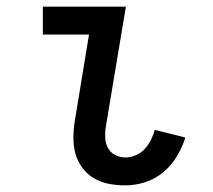

<svg xmlns="http://www.w3.org/2000/svg" viewBox="-20 -550 640 578"><path d="M358 8Q332 8 308 3.5Q284 -1 263.5 -13Q243 -25 228.5 -44Q214 -63 207.5 -86Q201 -109 201 -134.5Q201 -160 205 -185L248 -446H109V-530H359L299 -171Q296 -154 296.5 -137Q297 -120 304.5 -105.5Q312 -91 326.5 -83.5Q341 -76 358 -76Q373 -76 388.5 -82.5Q404 -89 415.5 -101.5Q427 -114 434.5 -129Q442 -144 446 -159L538 -136Q529 -107 512.5 -79.5Q496 -52 471.5 -31.5Q447 -11 417 -1.5Q387 8 358 8Z"/></svg>

Font: Iosevka Slab Medium Extended
Style: Italic
Weight: 500
Width: 7
Italic angle: -9°
Monospace: yes
Designer: Belleve Invis
Foundry: Belleve Invis
Version: Version 11.1.0; ttfautohint (v1.8.3)